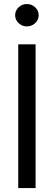

<svg xmlns="http://www.w3.org/2000/svg" viewBox="-20 -952 272 972"><path d="M160.2 -727.5V0H72.3V-727.5ZM116.2 -818.4Q91.8 -818.4 74.2 -835Q56.6 -851.6 56.6 -875Q56.6 -898.4 74.2 -915Q91.8 -931.6 116.2 -931.6Q140.6 -931.6 158.2 -915Q175.8 -898.4 175.8 -875Q175.8 -851.6 158.2 -835Q140.6 -818.4 116.2 -818.4Z"/></svg>

Font: Inter Display
Style: Regular
Weight: 400
Designer: Rasmus Andersson
Foundry: rsms
Version: Version 4.000;git-37864ae